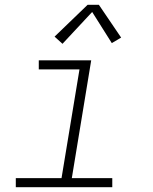

<svg xmlns="http://www.w3.org/2000/svg" viewBox="-20 -782 640 802"><path d="M46 0V-38H237L312 -492H142V-530H361L280 -38H449V0ZM241 -599 208 -629 346 -762H393L486 -625L447 -602L365 -732Z"/></svg>

Font: Iosevka Curly Slab XLtExObl
Style: Regular
Weight: 200
Width: 7
Italic angle: -9°
Monospace: yes
Designer: Belleve Invis
Foundry: Belleve Invis
Version: Version 11.0.0; ttfautohint (v1.8.3)